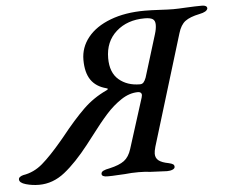

<svg xmlns="http://www.w3.org/2000/svg" viewBox="-110 -710 924 782"><g transform="rotate(-5 351.5 -319.5)"><path d="M-61 -14Q-61 -20 -55.5 -24Q-50 -28 -42 -30Q2 -37 37.5 -67.5Q73 -98 121 -155L136 -173Q187 -237 229 -278Q271 -319 325 -344Q338 -350 326 -353Q284 -364 263.5 -394Q243 -424 243 -476Q243 -527 275.5 -567.5Q308 -608 368.5 -631Q429 -654 509 -654Q535 -654 571 -652Q605 -650 626 -650Q645 -650 679 -652Q717 -654 743 -654Q764 -654 764 -641Q761 -627 730 -621Q691 -613 671.5 -598.5Q652 -584 642 -550L504 -98Q499 -80 499 -70Q499 -52 512 -42Q525 -32 552 -27Q565 -24 570 -20.5Q575 -17 575 -10Q575 -3 565.5 1Q556 5 543 5Q530 5 476 2Q452 -1 427 -1Q397 -1 370 2Q361 2 340.5 3.5Q320 5 300 5Q276 5 276 -7Q276 -15 285 -19.5Q294 -24 311 -27Q351 -36 371 -51Q391 -66 401 -98L466 -303Q468 -311 468 -313Q468 -319 464 -322.5Q460 -326 453 -326Q418 -326 384 -303.5Q350 -281 320.5 -248Q291 -215 251 -162L227 -131Q173 -62 124.5 -23.5Q76 15 19 15Q-9 15 -35 7.5Q-61 0 -61 -14ZM489 -382 542 -554Q549 -576 549 -593Q549 -610 539 -616.5Q529 -623 506 -623Q435 -623 389.5 -582.5Q344 -542 344 -474Q344 -415 378 -386Q412 -357 464 -357Q473 -357 478.5 -363Q484 -369 489 -382Z"/></g></svg>

Font: EB Garamond Medium
Style: Italic
Weight: 500
Italic angle: -17.2°
Designer: Georg Duffner and Octavio Pardo
Foundry: Georg Duffner
Version: Version 1.000